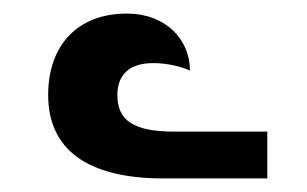

<svg xmlns="http://www.w3.org/2000/svg" viewBox="-20 -867 453 283"><path d="M221 -604H374V-673H237C176 -673 153 -690 153 -727C153 -758 172 -774 206 -774C226 -774 247 -769 260 -763C260 -809 224 -847 167 -847C95 -847 51 -801 51 -727C51 -648 107 -604 221 -604Z"/></svg>

Font: Noto Serif Armenian SemiCondensed
Style: Bold
Weight: 700
Width: 4
Designer: Monotype Design Team
Foundry: Monotype Imaging Inc.
Version: Version 2.008